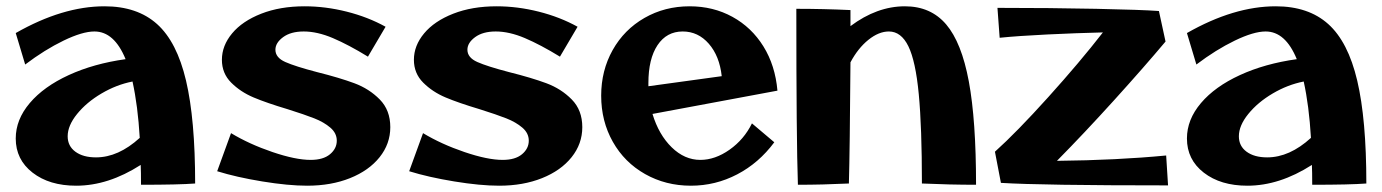

<svg xmlns="http://www.w3.org/2000/svg" viewBox="-20 -585 4391 610"><path d="M428 2Q428 -41 427 -61Q324 5 222 5Q137 5 83.5 -36.5Q30 -78 30 -145Q30 -205 74.5 -257.5Q119 -310 198.5 -346.5Q278 -383 379 -397Q343 -485 280 -485Q242 -485 182 -456Q122 -427 60 -380L30 -480Q179 -565 312 -565Q416 -565 479 -508.5Q542 -452 571 -329Q600 -206 600 -2Q548 2 428 2ZM424 -147Q418 -249 401 -326Q350 -316 302.5 -288Q255 -260 225 -223Q195 -186 195 -152Q195 -121 219.5 -103Q244 -85 285 -85Q356 -85 424 -147Z M670 -41 714 -162Q772 -127 845.5 -102Q919 -77 967 -77Q1007 -77 1028.5 -95Q1050 -113 1050 -138Q1050 -162 1029.5 -179.5Q1009 -197 978.5 -209Q948 -221 894 -238Q827 -258 785.5 -275.5Q744 -293 714.5 -322.5Q685 -352 685 -395Q685 -440 717.5 -479Q750 -518 810 -541.5Q870 -565 948 -565Q1014 -565 1081.5 -548Q1149 -531 1205 -500L1149 -405Q1087 -443 1037.5 -464Q988 -485 945 -485Q904 -485 879.5 -467Q855 -449 855 -427Q855 -402 886.5 -388Q918 -374 987 -356Q1059 -338 1106 -320.5Q1153 -303 1186.5 -269Q1220 -235 1220 -181Q1220 -128 1186 -85.5Q1152 -43 1092 -19Q1032 5 956 5Q896 5 813.5 -8.5Q731 -22 670 -41Z M1280 -41 1324 -162Q1382 -127 1455.5 -102Q1529 -77 1577 -77Q1617 -77 1638.5 -95Q1660 -113 1660 -138Q1660 -162 1639.5 -179.5Q1619 -197 1588.5 -209Q1558 -221 1504 -238Q1437 -258 1395.5 -275.5Q1354 -293 1324.5 -322.5Q1295 -352 1295 -395Q1295 -440 1327.5 -479Q1360 -518 1420 -541.5Q1480 -565 1558 -565Q1624 -565 1691.5 -548Q1759 -531 1815 -500L1759 -405Q1697 -443 1647.5 -464Q1598 -485 1555 -485Q1514 -485 1489.5 -467Q1465 -449 1465 -427Q1465 -402 1496.5 -388Q1528 -374 1597 -356Q1669 -338 1716 -320.5Q1763 -303 1796.5 -269Q1830 -235 1830 -181Q1830 -128 1796 -85.5Q1762 -43 1702 -19Q1642 5 1566 5Q1506 5 1423.5 -8.5Q1341 -22 1280 -41Z M2369 -193 2440 -133Q2391 -67 2322 -31Q2253 5 2175 5Q2095 5 2029.5 -32Q1964 -69 1927 -134.5Q1890 -200 1890 -281Q1890 -361 1926.5 -426Q1963 -491 2027.5 -528Q2092 -565 2171 -565Q2246 -565 2307 -531.5Q2368 -498 2405.5 -437.5Q2443 -377 2450 -297L2053 -223Q2073 -157 2114 -117Q2155 -77 2205 -77Q2252 -77 2298 -109.5Q2344 -142 2369 -193ZM2040 -321V-311L2273 -343Q2266 -407 2232 -446Q2198 -485 2149 -485Q2098 -485 2069 -441.5Q2040 -398 2040 -321Z M3081 2Q2999 2 2909 -2Q2909 -181 2899 -286Q2889 -391 2866 -438Q2843 -485 2804 -485Q2772 -485 2739 -458.5Q2706 -432 2682 -387Q2680 -108 2677 -2Q2593 2 2515 2Q2510 -140 2510 -557Q2596 -557 2682 -553V-502Q2766 -565 2855 -565Q2937 -565 2986 -507.5Q3035 -450 3058 -326.5Q3081 -203 3081 2Z M3160 -4 3141 -103Q3210 -165 3310.5 -276.5Q3411 -388 3484 -482Q3400 -480 3307.5 -475.5Q3215 -471 3156 -465L3149 -560Q3318 -560 3463 -557Q3608 -554 3662 -550L3683 -453Q3615 -372 3519.5 -266.5Q3424 -161 3338 -74Q3529 -76 3685 -91L3691 4Q3288 4 3160 -4Z M4149 2Q4149 -41 4148 -61Q4045 5 3943 5Q3858 5 3804.5 -36.5Q3751 -78 3751 -145Q3751 -205 3795.5 -257.5Q3840 -310 3919.5 -346.5Q3999 -383 4100 -397Q4064 -485 4001 -485Q3963 -485 3903 -456Q3843 -427 3781 -380L3751 -480Q3900 -565 4033 -565Q4137 -565 4200 -508.5Q4263 -452 4292 -329Q4321 -206 4321 -2Q4269 2 4149 2ZM4145 -147Q4139 -249 4122 -326Q4071 -316 4023.5 -288Q3976 -260 3946 -223Q3916 -186 3916 -152Q3916 -121 3940.5 -103Q3965 -85 4006 -85Q4077 -85 4145 -147Z"/></svg>

Font: Otomanopee
Style: Regular
Weight: 400
Designer: Das Ende der Wildnis
Foundry: Gutenberg Labo
Version: Version 3.000